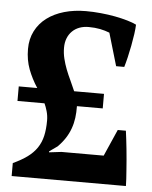

<svg xmlns="http://www.w3.org/2000/svg" viewBox="-50 -715 600 757"><g transform="rotate(5 250.0 -336.5)"><path d="M21.5 -354.5H94.7Q72.3 -388.7 58.6 -425Q44.9 -461.4 44.9 -504.9Q44.9 -544.4 61 -575.9Q77.1 -607.4 105.7 -628.9Q134.3 -650.4 173.8 -661.9Q213.4 -673.3 259.8 -673.3Q288.6 -673.3 318.6 -670.4Q348.6 -667.5 375.7 -662.4Q402.8 -657.2 425.3 -650.6Q447.8 -644 460.9 -637.2Q460.4 -622.1 457.3 -599.6Q454.1 -577.1 449.5 -553Q444.8 -528.8 439.5 -506.1Q434.1 -483.4 429.2 -467.3H397L358.9 -596.7Q341.8 -603.5 321.3 -607.7Q300.8 -611.8 275.9 -611.8Q255.9 -611.8 239.5 -605.7Q223.1 -599.6 211.2 -587.9Q199.2 -576.2 192.6 -559.6Q186 -543 186 -522Q186 -500 191.2 -479Q196.3 -458 204.3 -437.3Q212.4 -416.5 222.2 -396Q231.9 -375.5 240.7 -354.5H358.9V-296.9H256.8Q257.3 -272.5 254.4 -250.5Q251.5 -228.5 244.1 -208Q236.8 -187.5 224.6 -168.7Q212.4 -149.9 194.8 -132.3L163.1 -109.9V-106L211.9 -111.8H378.9L425.3 -217.3H457.5Q459.5 -203.1 461.7 -184.6Q463.9 -166 466.1 -145.5Q468.3 -125 470 -104Q471.7 -83 473.1 -63.7Q474.6 -44.4 475.6 -27.8Q476.6 -11.2 476.6 0H24.4V-51.3Q58.1 -66.9 81.1 -83.7Q104 -100.6 118.2 -121.6Q132.3 -142.6 138.4 -168.9Q144.5 -195.3 144.5 -230Q144.5 -249 139.4 -266.8Q134.3 -284.7 128.4 -296.9H21.5Z"/></g></svg>

Font: PT Astra Serif
Style: Bold
Weight: 700
Designer: A.Korolkova, I. Chaeva
Foundry: ParaType Ltd
Version: Version 1.002